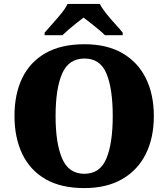

<svg xmlns="http://www.w3.org/2000/svg" viewBox="-20 -951 860 981"><path d="M411 10Q291 10 212 -36Q133 -82 93.5 -165Q54 -248 54 -359Q54 -470 93.5 -552Q133 -634 212.5 -679.5Q292 -725 412 -725Q526 -725 605 -679.5Q684 -634 725 -551.5Q766 -469 766 -358Q766 -247 725 -164.5Q684 -82 604.5 -36Q525 10 411 10ZM411 -63Q491 -63 523.5 -141Q556 -219 556 -358Q556 -498 524 -575Q492 -652 412 -652Q331 -652 297.5 -575Q264 -498 264 -358Q264 -219 297.5 -141Q331 -63 411 -63ZM208 -784Q224 -803 247.5 -829Q271 -855 293 -882Q315 -909 325 -931H490Q501 -909 522.5 -882Q544 -855 568 -829Q592 -803 607 -784V-771H516Q506 -782 485.5 -799Q465 -816 443.5 -833Q422 -850 407 -861Q392 -850 370.5 -833Q349 -816 329.5 -799Q310 -782 299 -771H208Z"/></svg>

Font: Noto Serif Tamil Black
Style: Italic
Weight: 900
Italic angle: -12°
Designer: Indian Type Foundry, Tom Grace, and the Monotype Design Team
Foundry: Monotype Imaging Inc.
Version: Version 2.003; ttfautohint (v1.8.4.7-5d5b)